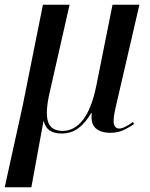

<svg xmlns="http://www.w3.org/2000/svg" viewBox="-53 -556 637 814"><path d="M-33 238 44 -112 129 -536H242L158 -166Q138 -80 150.5 -40.5Q163 -1 213 -1Q262 -1 298.5 -47.5Q335 -94 355 -191L424 -536H538L436 -95Q425 -45 430.5 -28Q436 -11 452 -11Q463 -11 479 -19Q495 -27 511 -39L515 -30Q494 -15 469.5 -4Q445 7 415 7Q374 7 352.5 -12.5Q331 -32 336 -76H333Q311 -37 280.5 -13.5Q250 10 208 10Q145 10 133 -41H131L80 238Z"/></svg>

Font: Noto Serif Display SemiCondensed Medium
Style: Italic
Weight: 500
Width: 4
Italic angle: -12°
Designer: Monotype Design Team
Foundry: Monotype Imaging Inc.
Version: Version 2.009